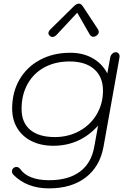

<svg xmlns="http://www.w3.org/2000/svg" viewBox="-20 -788 724 1059"><path d="M55 177Q46 168 46 157Q46 147 53 140Q60 133 71 133Q83 133 92 145Q113 175 153.5 190.5Q194 206 251 206Q357 206 420.5 159Q484 112 500 21L521 -95Q421 16 274 16Q206 16 154.5 -9.5Q103 -35 75 -81.5Q47 -128 47 -189Q47 -279 87.5 -349Q128 -419 201 -458Q274 -497 368 -497Q437 -497 490 -467.5Q543 -438 572 -383L588 -471Q590 -483 599 -491.5Q608 -500 618 -500Q629 -500 635 -492Q641 -484 639 -471L551 21Q531 131 452.5 191Q374 251 250 251Q129 251 55 177ZM548 -288Q548 -364 499.5 -406.5Q451 -449 364 -449Q285 -449 225 -416.5Q165 -384 132 -324.5Q99 -265 99 -187Q99 -112 146.5 -72Q194 -32 283 -32Q357 -32 418 -65.5Q479 -99 513.5 -157.5Q548 -216 548 -288ZM247 -605Q247 -615 259 -627L387 -753Q402 -768 415 -768Q427 -768 437 -753L520 -627Q525 -619 525 -612Q525 -599 510 -590Q503 -585 494 -585Q482 -585 473 -601L406 -718L297 -601Q283 -584 269 -584Q261 -584 256 -589Q247 -597 247 -605Z"/></svg>

Font: Kodchasan ExtraLight
Style: Italic
Weight: 275
Italic angle: -10°
Version: Version 1.000; ttfautohint (v1.6)